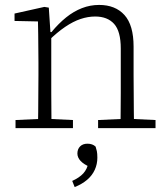

<svg xmlns="http://www.w3.org/2000/svg" viewBox="-20 -520 680 779"><path d="M43 0V-33L153 -38H171L276 -33V0ZM134 0Q135 -30 135 -67Q135 -104 135.5 -143Q136 -182 136 -215V-266Q136 -297 135.5 -325Q135 -353 135 -380.5Q135 -408 134 -433L39 -435V-465L160 -492L178 -489L185 -384H188V-215Q188 -182 188 -143Q188 -104 188.5 -67Q189 -30 189 0ZM378 0V-33L487 -38H505L611 -33V0ZM469 0Q469 -30 469.5 -67Q470 -104 470 -142.5Q470 -181 470 -215V-323Q470 -393 443 -423Q416 -453 366 -453Q337 -453 307 -443Q277 -433 244.5 -411Q212 -389 176 -354L171 -390H189Q218 -425 248.5 -449.5Q279 -474 312.5 -487Q346 -500 382 -500Q448 -500 485 -459Q522 -418 522 -331V-215Q522 -181 522.5 -142.5Q523 -104 523 -67Q523 -30 524 0ZM375 120Q375 146 364.5 169Q354 192 333.5 209.5Q313 227 283 239L273 214Q302 201 318 183.5Q334 166 339 139L348 159Q320 147 307 133Q294 119 294 103Q294 85 305 74Q316 63 335 63Q345 63 353.5 66Q362 69 368 75Q371 84 373 93.5Q375 103 375 120Z"/></svg>

Font: Source Serif 4 Light
Style: Regular
Weight: 300
Designer: Frank Grießhammer
Foundry: Adobe Systems Incorporated
Version: Version 4.004;hotconv 1.0.116;makeotfexe 2.5.65601